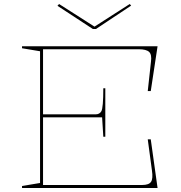

<svg xmlns="http://www.w3.org/2000/svg" viewBox="-20 -939 902 959"><path d="M90 0V-10L180 -25V-683L90 -698V-708H767L733 -484H718L734 -630Q739 -666 725 -679.5Q711 -693 673 -693H195V-368H459Q468 -368 475 -372Q482 -376 486 -383Q491 -391 493.5 -420.5Q496 -450 496 -498H506V-256H496L490 -353H195V-15H690Q724 -15 734.5 -31Q745 -47 739 -87L718 -243H733L767 0ZM628 -919 635 -911 459 -794H444L267 -910L275 -919L452 -806Z"/></svg>

Font: Kalnia SemiExpanded Thin
Style: Regular
Weight: 250
Width: 6
Designer: Frida Medrano
Foundry: Frida Medrano
Version: Version 1.105